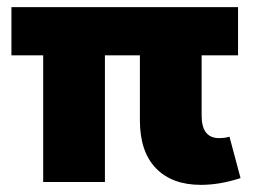

<svg xmlns="http://www.w3.org/2000/svg" viewBox="-20 -510 712 538"><path d="M101 0V-355H12V-490H647V-355H545V-186Q545 -123 594 -123Q610 -123 623 -127L654 -11Q596 8 543 8Q462 8 417 -38.5Q372 -85 372 -173V-355H274V0Z"/></svg>

Font: Cantarell Extra Bold
Style: Regular
Weight: 800
Designer: Dave Crossland, Nikolaus Waxweiler, Florian Fecher, Jacques Le Bailly, Eben Sorkin, Alexei Vanyashin, Alexios Zavras, Em
Version: Version 0.303